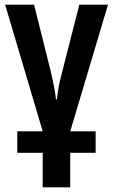

<svg xmlns="http://www.w3.org/2000/svg" viewBox="-20 -563 486 823"><path d="M443 -543 281 0H390V92H281V240H163V92H54V0H163L2 -543H126L199 -251Q207 -216 212.5 -186.5Q218 -157 220 -137H224Q226 -159 231 -187Q236 -215 244 -245L320 -543Z"/></svg>

Font: Noto Sans Disp Cond SemBd
Style: Regular
Weight: 600
Width: 3
Designer: Monotype Design Team
Foundry: Monotype Imaging Inc.
Version: Version 2.000;GOOG;noto-source:20170915:90ef993387c0; ttfaut